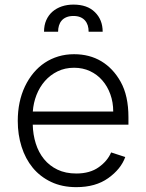

<svg xmlns="http://www.w3.org/2000/svg" viewBox="-20 -783 621 815"><path d="M55.4 -269.5Q55.4 -351.9 85.9 -416.2Q101.2 -448.2 122.3 -473.5Q143.5 -498.9 169.9 -516.5Q196.4 -534.1 227.6 -543.5Q258.9 -552.9 294.4 -552.9Q360.1 -552.9 410.2 -522.9Q460.2 -492.9 492.2 -435.7Q525.2 -376.8 525.2 -285.2V-253.9H119Q120 -211.3 131.9 -173.7Q143.8 -136 166.7 -107.8Q189.6 -79.5 223.9 -63Q258.2 -46.5 304 -46.5Q333.1 -46.5 356.9 -53.3Q380.7 -60 399.1 -73.2Q436.1 -99.4 451.7 -136L511.7 -116.5Q493.3 -65.3 439.6 -27Q386 11.4 304 11.4Q243.6 11.4 197.1 -10.7Q150.6 -32.7 119.1 -70.8Q87.7 -109 71.6 -160.2Q55.4 -211.3 55.4 -269.5ZM460.6 -309.7Q460.6 -349.1 448.3 -383Q436.1 -416.9 414.2 -441.9Q392.4 -467 361.9 -481.2Q331.3 -495.4 294.4 -495.4Q255.7 -495.4 224.4 -480.1Q193.2 -464.8 170.6 -439.1Q148.1 -413.4 134.9 -379.8Q121.8 -346.2 119.3 -309.7ZM166.9 -648.4Q166.9 -676.1 176.5 -697.6Q186.1 -719.1 202.9 -733.7Q219.8 -748.2 242.5 -755.9Q265.3 -763.5 291.9 -763.5Q350.5 -763.5 382.8 -731.5Q415.8 -699.2 415.8 -648.4H356.2Q356.2 -663 352.5 -675.1Q348.7 -687.1 340.7 -696.2Q332.7 -705.3 320.7 -710.2Q308.6 -715.2 291.9 -715.2Q274.5 -715.2 262.1 -710Q249.6 -704.9 241.8 -695.8Q234 -686.8 230.3 -674.5Q226.6 -662.3 226.6 -648.4Z"/></svg>

Font: Inter P Light
Style: Regular
Weight: 300
Designer: Rasmus Andersson
Foundry: rsms
Version: Version 3.018;git-588b23468